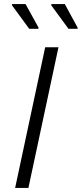

<svg xmlns="http://www.w3.org/2000/svg" viewBox="-20 -919 400 939"><path d="M123 -778H167L169 -783L105 -899H40L38 -894ZM315 -778H359L360 -783L297 -899H232L230 -894ZM201 -688 54 0H119L266 -688Z"/></svg>

Font: Saira UNSAM Light Italic
Style: Regular
Weight: 300
Italic angle: -12°
Designer: Hector Gatti with collaboration of the Omnibus-Type team
Foundry: Omnibus-Type
Version: Version 0.072;PS 000.072;hotconv 1.0.88;makeotf.lib2.5.64775